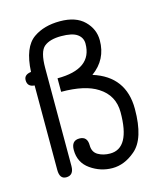

<svg xmlns="http://www.w3.org/2000/svg" viewBox="-99 -696 673 791"><g transform="rotate(-15 237.0 -300.5)"><path d="M160.2 -338.9V-396.5Q308.6 -396.5 308.6 -504.9Q308.6 -530.3 287.6 -545.4Q266.6 -560.5 218.8 -560.5Q170.9 -560.5 146.5 -540.5Q122.1 -520.5 122.1 -450.2V-33.2Q122.1 6.8 89.8 6.8Q61.5 6.8 61.5 -32.2V-392.6Q31.2 -394.5 31.2 -422.9Q31.2 -446.3 61.5 -450.2Q66.4 -554.7 117.2 -589.8Q162.1 -621.1 230 -621.1Q297.9 -621.1 333.5 -585.9Q369.1 -550.8 369.1 -502.9Q369.1 -420.9 302.7 -373Q435.5 -331.1 435.5 -192.4Q435.5 -64.5 380.9 -19.5Q335 19.5 284.2 19.5Q233.4 19.5 190.9 -10.3Q148.4 -40 148.4 -93.8Q148.4 -133.8 182.6 -133.8Q216.8 -133.8 216.8 -95.7Q216.8 -66.4 238.8 -53.7Q260.7 -41 290 -41Q375 -41 375 -194.3Q375 -266.6 314.5 -304.7Q261.7 -338.9 160.2 -338.9Z"/></g></svg>

Font: Jura
Style: Medium
Weight: 500
Version: Version 2.6.1